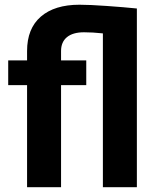

<svg xmlns="http://www.w3.org/2000/svg" viewBox="-20 -780 653 800"><path d="M234.4 0H92.8V-567.4Q92.8 -661.1 150.1 -710.7Q207.5 -760.3 311 -760.3Q353.5 -760.3 425.8 -755.1Q498 -750 550.3 -744.6L491.2 -629.4Q446.3 -636.7 406.3 -641.1Q366.2 -645.5 330.1 -645.5Q283.7 -645.5 259 -625.2Q234.4 -605 234.4 -567.4ZM408.7 0V-744.6H550.3V0ZM339.4 -528.3V-425.3H14.2V-528.3Z"/></svg>

Font: RobotoDEMO
Style: Regular
Weight: 400
Designer: Christian Robertson
Foundry: Google
Version: Version 2.136